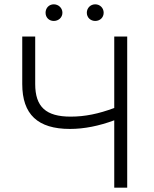

<svg xmlns="http://www.w3.org/2000/svg" viewBox="-20 -869 712 889"><path d="M229 -772C251 -772 269 -788 269 -810C269 -832 251 -849 229 -849C207 -849 191 -832 191 -810C191 -788 207 -772 229 -772ZM421 -772C443 -772 460 -788 460 -810C460 -832 443 -849 421 -849C399 -849 382 -832 382 -810C382 -788 399 -772 421 -772ZM509 0H569V-700H509V-369C436 -342 374 -329 307 -329C193 -329 143 -374 143 -480V-700H83V-480C83 -339 155 -272 304 -272C370 -272 439 -286 509 -312Z"/></svg>

Font: Fixel Display Light
Style: Regular
Weight: 300
Designer: AlfaBravo + MacPaw
Foundry: Kyrylo Tkachov, Marchela Mozhyna, Serhii Makarenko, Maria Weinstein, Zakhar Kryvoshyya
Version: Version 1.211